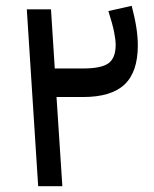

<svg xmlns="http://www.w3.org/2000/svg" viewBox="-20 -639 529 659"><path d="M168 -404H265Q328 -404 352.5 -422Q377 -440 377 -485Q377 -503 371.5 -530Q366 -557 352 -601L432 -619Q443 -577 448 -544.5Q453 -512 453 -483Q453 -392 407.5 -349Q362 -306 265 -306H174L194 0H111L72 -607H155Z"/></svg>

Font: IBM Plex Sans Arabic Text
Style: Regular
Weight: 450
Designer: Mike Abbink, Paul van der Laan, Pieter van Rosmalen, Wael Morcos, Khajak Apelian
Foundry: Bold Monday
Version: Version 1.2